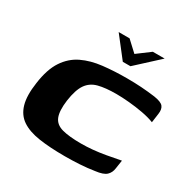

<svg xmlns="http://www.w3.org/2000/svg" viewBox="-147 -771 904 915"><g transform="rotate(30 305.5 -313.5)"><path d="M251 -634H311L368 -581L439 -634H504L381 -521H339ZM33 -227Q44 -308 75.5 -355.5Q107 -403 155 -426Q203 -449 264.5 -456Q326 -463 396 -463Q438 -463 475.5 -460.5Q513 -458 551 -453Q591 -447 602.5 -432.5Q614 -418 610 -391L603 -341Q575 -352 537 -359Q499 -366 460 -369.5Q421 -373 390 -373Q330 -373 291.5 -363Q253 -353 231.5 -322Q210 -291 201 -228Q193 -168 205.5 -136.5Q218 -105 256.5 -94.5Q295 -84 361 -84Q391 -84 424 -87Q457 -90 494 -96.5Q531 -103 571 -111L564 -65Q561 -40 544.5 -24.5Q528 -9 485 -4Q447 2 406 4.5Q365 7 324 7Q241 7 181.5 -2Q122 -11 85.5 -35.5Q49 -60 35.5 -106.5Q22 -153 33 -227Z"/></g></svg>

Font: Genos Thin
Style: Bold Italic
Weight: 700
Italic angle: -8°
Version: Version 1.010